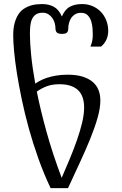

<svg xmlns="http://www.w3.org/2000/svg" viewBox="-20 -747 615 965"><path d="M446.3 -571.8Q446.3 -585 445.1 -604Q443.8 -623 438.2 -640.6Q432.6 -658.2 420.7 -670.4Q408.7 -682.6 387.2 -682.6Q369.6 -682.6 357.4 -675Q345.2 -667.5 337.6 -656Q330.1 -644.5 326.7 -630.9Q323.2 -617.2 323.2 -604.5Q323.2 -590.3 316.7 -583.5Q310.1 -576.7 291.5 -576.7Q272.9 -576.7 265.9 -583.5Q258.8 -590.3 258.8 -604.5Q258.8 -617.2 254.9 -631.1Q251 -645 242.9 -656.5Q234.9 -668 222.9 -675.5Q210.9 -683.1 195.3 -683.1Q173.3 -683.1 160.6 -674.6Q147.9 -666 141.1 -651.4Q134.3 -636.7 132.3 -616.9Q130.4 -597.2 130.4 -574.7Q130.4 -533.7 136.5 -470.9Q142.6 -408.2 157.2 -326.7Q166 -333 180.4 -340.8Q194.8 -348.6 214.8 -355.5Q234.9 -362.3 261 -366.9Q287.1 -371.6 320.3 -371.6Q363.3 -371.6 394.3 -362.1Q425.3 -352.5 445.3 -335.7Q465.3 -318.8 474.9 -294.9Q484.4 -271 484.4 -242.7Q484.4 -204.1 470.7 -155.8Q457 -107.4 434.3 -51.3Q411.6 4.9 382.3 67.9Q353 130.9 321.8 198.7H234.4Q200.7 127.4 173.3 51Q146 -25.4 125.2 -100.3Q104.5 -175.3 89.6 -246.6Q74.7 -317.9 64.9 -379.4Q55.2 -440.9 50.8 -489.7Q46.4 -538.6 46.4 -569.3Q46.4 -606 53.7 -631.8Q61 -657.7 72.8 -675.3Q84.5 -692.9 99.9 -702.9Q115.2 -712.9 131.6 -718.3Q147.9 -723.6 163.6 -725.1Q179.2 -726.6 192.4 -726.6Q225.1 -726.6 250.2 -713.1Q275.4 -699.7 291 -664.1Q306.2 -699.7 331.1 -713.1Q356 -726.6 393.1 -726.6Q420.4 -726.6 444.3 -716.6Q468.3 -706.5 485.8 -688.7Q503.4 -670.9 513.7 -645.8Q523.9 -620.6 523.9 -590.8Q523.9 -568.4 514.9 -548.1Q505.9 -527.8 487.8 -512.7H434.6Q441.4 -529.8 443.8 -543Q446.3 -556.2 446.3 -571.8ZM278.3 -323.7Q242.7 -323.7 215.3 -313.5Q188 -303.2 165 -286.6Q183.6 -193.4 213.9 -84.2Q244.1 24.9 290 147Q310.1 100.6 330.1 52.7Q350.1 4.9 366.2 -41Q382.3 -86.9 392.6 -129.4Q402.8 -171.9 402.8 -207Q402.8 -232.9 396.2 -254.4Q389.6 -275.9 375 -291.3Q360.4 -306.6 336.4 -315.2Q312.5 -323.7 278.3 -323.7Z"/></svg>

Font: Arian AMU Serif
Style: Regular
Weight: 400
Designer: Ruben Hakobyan (Tarumian)
Foundry: Ruben Hakobyan (Tarumian)
Version: Version 1.002